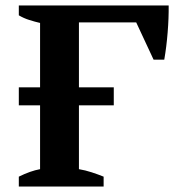

<svg xmlns="http://www.w3.org/2000/svg" viewBox="-20 -682 676 702"><path d="M48.8 -362.8H126.5V-598.1Q107.4 -602.5 87.2 -608.9Q66.9 -615.2 48.8 -626V-662.1H596.7Q597.2 -615.7 593 -563.7Q588.9 -511.7 580.6 -463.9H541.5L478 -600.1H268.6V-362.8H396V-296.9H268.6V-63.5Q292 -59.6 315.2 -52Q338.4 -44.4 358.9 -36.1V0H48.8V-36.1Q91.3 -57.1 126.5 -63.5V-296.9H48.8Z"/></svg>

Font: PT Astra Serif
Style: Bold
Weight: 700
Designer: A.Korolkova, I. Chaeva
Foundry: ParaType Ltd
Version: Version 1.002